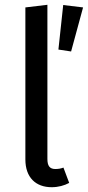

<svg xmlns="http://www.w3.org/2000/svg" viewBox="-20 -770 367 802"><path d="M277 -555 224 -563 244 -749 327 -739ZM196 12C223 12 249 5 269 -6L245 -70C235 -66 224 -64 211 -64C187 -64 178 -78 178 -106V-750L86 -739V-104C86 -29 129 12 196 12Z"/></svg>

Font: Fira Math
Style: Regular
Weight: 400
Designer: Xiangdong Zeng
Foundry: Xiangdong Zeng
Version: Version 0.3.4